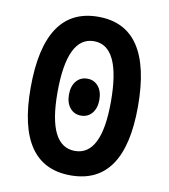

<svg xmlns="http://www.w3.org/2000/svg" viewBox="-81 -772 747 850"><g transform="rotate(10 293.0 -346.5)"><path d="M293 9.8Q51.8 9.8 51.8 -341.8Q51.8 -703.1 293 -703.1Q534.2 -703.1 534.2 -341.8Q534.2 9.8 293 9.8ZM293 -100.1Q412.6 -100.1 412.6 -341.8Q412.6 -593.3 293 -593.3Q172.4 -593.3 172.4 -341.8Q172.4 -100.1 293 -100.1ZM292.5 -258.8Q261.7 -258.8 242.9 -281.5Q224.1 -304.2 224.1 -341.8Q224.1 -379.4 242.9 -402.1Q261.7 -424.8 292.5 -424.8Q323.2 -424.8 342 -402.1Q360.8 -379.4 360.8 -341.8Q360.8 -304.2 342 -281.5Q323.2 -258.8 292.5 -258.8Z"/></g></svg>

Font: Cascadia Code SemiBold
Style: Regular
Weight: 600
Monospace: yes
Designer: Aaron Bell
Foundry: Saja Typeworks
Version: Version 2404.023; ttfautohint (v1.8.4)